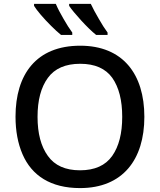

<svg xmlns="http://www.w3.org/2000/svg" viewBox="-20 -961 825 991"><path d="M336.9 -940.9V-930.7C358.4 -897.9 432.1 -815.4 476.1 -780.8H535.2V-793C521 -812 505.9 -835.9 489.7 -864.3C473.1 -892.6 459.5 -918 448.7 -940.9ZM155.8 -940.9V-930.7C162.6 -919.4 174.3 -903.8 190.4 -884.8C206.5 -865.7 224.6 -846.7 243.7 -827.6C262.7 -808.6 279.8 -793 294.9 -780.8H353V-793C338.9 -812 323.7 -835.9 307.6 -864.3C291 -892.6 277.8 -918 268.1 -940.9ZM725.1 -357.9C725.1 -579.6 613.3 -725.1 394 -725.1C167.5 -725.1 60.1 -577.6 60.1 -358.9C60.1 -285.2 72.3 -220.2 96.2 -165C144 -54.2 242.2 9.8 393.1 9.8C613.3 9.8 725.1 -137.2 725.1 -357.9ZM173.8 -357.9C173.8 -443.4 191.4 -510.3 227.1 -559.1C262.2 -607.4 317.9 -631.8 394 -631.8C469.7 -631.8 524.9 -607.4 559.6 -559.1C593.8 -510.3 610.8 -443.4 610.8 -357.9C610.8 -272.5 593.8 -205.6 559.1 -156.2C524.4 -106.9 468.8 -82 393.1 -82C317.4 -82 262.2 -106.9 227.1 -156.2C191.4 -205.6 173.8 -272.5 173.8 -357.9Z"/></svg>

Font: Noto Reveo Sans
Style: Regular
Weight: 500
Designer: Monotype Design Team
Foundry: Monotype Imaging Inc.
Version: Version 2.007